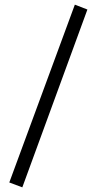

<svg xmlns="http://www.w3.org/2000/svg" viewBox="-20 -758 416 826"><path d="M20 27 302 -738 356 -717 76 48Z"/></svg>

Font: Oxanium ExtraLight Light
Style: Regular
Weight: 300
Version: Version 2.000